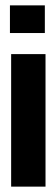

<svg xmlns="http://www.w3.org/2000/svg" viewBox="-20 -620 202 715"><path d="M21.5 -418.5V75H149.5V-418.5ZM17 -497H147V-600H17Z"/></svg>

Font: Anybody UltraCondensed
Style: Bold
Weight: 700
Width: 1
Version: Version 1.113;gftools[0.9.25]